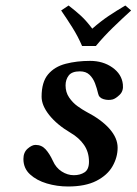

<svg xmlns="http://www.w3.org/2000/svg" viewBox="-20 -665 496 697"><path d="M426 -359Q429 -335 414.5 -321Q400 -307 389 -304Q373 -300 356 -305Q339 -310 336 -326Q332 -344 325 -362.5Q318 -381 305 -393.5Q292 -406 270 -406Q241 -406 229.5 -391Q218 -376 218 -355Q218 -330 231 -311Q244 -292 261.5 -279.5Q279 -267 292 -260Q348 -231 377.5 -197.5Q407 -164 407 -129Q407 -94 388.5 -61.5Q370 -29 330 -8.5Q290 12 227 12Q187 12 150 1Q113 -10 89 -32Q65 -54 65 -88Q65 -112 80.5 -125.5Q96 -139 109 -139Q131 -139 145.5 -123Q160 -107 172 -81Q183 -56 204 -42.5Q225 -29 248 -29Q271 -29 287 -39.5Q303 -50 303 -78Q303 -113 285 -139Q267 -165 236 -183Q187 -212 159 -247Q131 -282 131 -314Q131 -367 154.5 -395Q178 -423 218.5 -433.5Q259 -444 307 -444Q354 -444 388 -420Q422 -396 426 -359ZM328 -498H278Q263 -533 242.5 -565.5Q222 -598 202 -627L229 -645Q255 -625 274 -607.5Q293 -590 315 -561Q346 -588 373.5 -606.5Q401 -625 435 -645L456 -627Q423 -597 390 -565Q357 -533 328 -498Z"/></svg>

Font: Libertinus Serif SemiBold
Style: Italic
Weight: 600
Italic angle: -11.5°
Designer: Philipp H. Poll, Khaled Hosny
Foundry: Caleb Maclennan
Version: Version 7.051;RELEASE